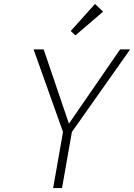

<svg xmlns="http://www.w3.org/2000/svg" viewBox="-20 -952 679 972"><path d="M639 -702 344 -284 294 0H249L299 -284L150 -702H201L329 -326L588 -702ZM338 -795 461 -932 502 -893 362 -773Z"/></svg>

Font: Fz Poppins ExtLt
Style: Italic
Weight: 200
Italic angle: -10°
Designer: Ninad Kale (Devanagari), Jonny Pinhorn (Latin)
Foundry: Indian Type Foundry
Version: Vit hóa bi Vntype.Com & FontZin.Com